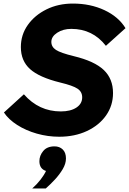

<svg xmlns="http://www.w3.org/2000/svg" viewBox="-20 -751 724 1077"><path d="M2 -120 114 -222Q198 -126 321 -126Q376 -126 408.5 -147.5Q441 -169 441 -205Q441 -236 415 -253.5Q389 -271 318 -288Q200 -317 148.5 -363.5Q97 -410 97 -487Q97 -556 136 -611Q175 -666 241 -698.5Q307 -731 389 -731Q487 -731 566 -694Q645 -657 684 -593L574 -494Q500 -589 380 -589Q334 -589 301 -567.5Q268 -546 268 -516Q268 -488 294 -471Q320 -454 394 -436Q510 -408 562 -358.5Q614 -309 614 -229Q614 -159 575 -103.5Q536 -48 467.5 -16Q399 16 312 16Q248 16 186.5 -1.5Q125 -19 76.5 -50Q28 -81 2 -120ZM237 306H161Q187 283 207.5 256.5Q228 230 238 208Q201 196 201 153Q201 122 222.5 96Q244 70 286 70Q314 70 332 87.5Q350 105 350 138Q350 167 332 197.5Q314 228 288 256Q262 284 237 306Z"/></svg>

Font: Wix Madefor Text ExtraBold
Style: Italic
Weight: 800
Italic angle: -12°
Designer: Dalton Maag Ltd
Foundry: Dalton Maag Ltd
Version: Version 3.100